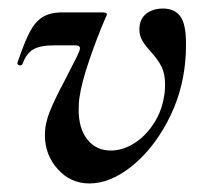

<svg xmlns="http://www.w3.org/2000/svg" viewBox="-20 -416 488 449"><path d="M85 -100Q85 -127 96.5 -155.5Q108 -184 132 -229Q153 -270 159 -282Q167 -298 167 -303Q167 -310 156 -310H108Q73 -310 57 -300Q41 -290 33 -267Q31 -263 27 -263Q24 -263 22 -265Q20 -267 21 -270Q37 -317 49.5 -341Q62 -365 79.5 -376Q97 -387 126 -387H219Q230 -387 230 -383Q230 -380 227 -375Q206 -326 188.5 -274.5Q171 -223 166 -189Q164 -178 164 -159Q164 -115 184.5 -89.5Q205 -64 239 -64Q267 -64 294 -81Q321 -98 340.5 -128.5Q360 -159 365 -199Q366 -206 366 -219Q366 -243 358 -259.5Q350 -276 332 -296Q319 -310 312.5 -321.5Q306 -333 306 -347Q306 -371 321.5 -383.5Q337 -396 361 -396Q388 -396 401.5 -378Q415 -360 415 -314Q415 -287 413 -270Q406 -196 371 -130.5Q336 -65 286.5 -26Q237 13 189 13Q145 13 115 -20.5Q85 -54 85 -100Z"/></svg>

Font: Cormorant Infant
Style: Bold Italic
Weight: 700
Italic angle: -10°
Designer: Christian Thalmann (Catharsis Fonts)
Foundry: Catharsis Fonts
Version: Version 4.000